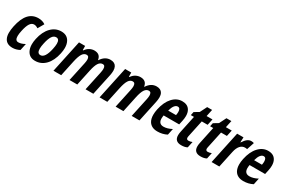

<svg xmlns="http://www.w3.org/2000/svg" viewBox="94 -1724 4133 2797"><g transform="rotate(30 2161.0 -325.5)"><path d="M155.8 -177.7Q155.8 -102.1 209.5 -102.1Q258.3 -102.1 318.8 -136.2L294.4 -22Q236.3 9.8 174.3 9.8Q77.1 9.8 41.5 -61Q22 -100.1 22 -153.6Q22 -207 35.2 -269Q65.4 -413.1 128.9 -483.6Q192.4 -554.2 292.5 -554.2Q360.4 -554.2 408.2 -520L349.6 -418.9Q314.9 -442.9 282.7 -442.9Q241.7 -442.9 214.1 -400.4Q186.5 -357.9 168 -270Q155.8 -214.8 155.8 -177.7Z M406.7 -272.9Q435.5 -405.8 507.6 -480Q579.6 -554.2 677.2 -554.2Q774.9 -554.2 815.4 -478Q839.8 -433.1 839.8 -369.1Q839.8 -325.2 828.6 -272.9Q800.3 -139.6 728 -64.5Q655.3 9.8 556.6 9.8Q554.7 9.8 553.2 9.8Q460.9 9.8 420.4 -66.4Q395.5 -113.3 395.5 -177.2Q395.5 -221.2 406.7 -272.9ZM708 -365.7Q708 -442.9 653.8 -442.9Q613.3 -442.9 585.7 -401.1Q558.1 -359.4 539.6 -272.9Q527.3 -217.8 527.3 -180.2Q527.3 -101.1 581.5 -101.1Q659.2 -101.1 695.8 -272.9Q708 -328.6 708 -365.7Z M1503.4 -554.2Q1575.7 -554.2 1602.5 -503.4Q1617.2 -475.1 1617.2 -436.5Q1617.2 -397.9 1607.9 -355L1532.2 0H1401.4L1470.7 -324.2Q1478 -359.9 1478 -384.8Q1478 -443.8 1437 -443.8Q1394.5 -443.8 1366.5 -401.4Q1338.4 -358.9 1318.4 -264.2L1262.2 0H1131.3L1200.7 -324.2Q1208 -359.4 1208 -384.3Q1208 -443.8 1165.8 -443.8Q1123.5 -443.8 1095.5 -400.9Q1067.4 -357.9 1046.9 -261.2L991.2 0H861.3L977.1 -543.9H1080.1L1081.1 -474.1H1089.4Q1116.7 -514.2 1154.3 -534.2Q1191.9 -554.2 1232.4 -554.2Q1332 -554.2 1345.2 -460H1350.1Q1411.6 -554.2 1503.4 -554.2Z M2279.3 -554.2Q2351.6 -554.2 2378.4 -503.4Q2393.1 -475.1 2393.1 -436.5Q2393.1 -397.9 2383.8 -355L2308.1 0H2177.2L2246.6 -324.2Q2253.9 -359.9 2253.9 -384.8Q2253.9 -443.8 2212.9 -443.8Q2170.4 -443.8 2142.3 -401.4Q2114.3 -358.9 2094.2 -264.2L2038.1 0H1907.2L1976.6 -324.2Q1983.9 -359.4 1983.9 -384.3Q1983.9 -443.8 1941.7 -443.8Q1899.4 -443.8 1871.3 -400.9Q1843.3 -357.9 1822.8 -261.2L1767.1 0H1637.2L1752.9 -543.9H1856L1856.9 -474.1H1865.2Q1892.6 -514.2 1930.2 -534.2Q1967.8 -554.2 2008.3 -554.2Q2107.9 -554.2 2121.1 -460H2126Q2187.5 -554.2 2279.3 -554.2Z M2612.3 9.8Q2510.7 9.8 2466.8 -62.5Q2440.9 -106.4 2440.9 -172.9Q2440.9 -215.8 2451.7 -268.1Q2480.5 -403.3 2550 -478.8Q2619.6 -554.2 2711.4 -554.2Q2803.2 -554.2 2840.3 -489.3Q2863.3 -450.7 2863.3 -392.6Q2863.3 -354.5 2853.5 -308.1L2838.4 -238.8H2577.1Q2571.8 -210 2571.8 -181.2Q2571.8 -152.3 2583.5 -130.9Q2604 -95.2 2654.8 -95.2Q2718.3 -95.2 2793 -134.8L2770.5 -27.8Q2699.7 9.8 2612.3 9.8ZM2736.8 -387.2Q2736.8 -454.1 2691.9 -454.1Q2663.1 -454.1 2638.9 -423.6Q2614.7 -393.1 2599.1 -333H2731Q2736.8 -364.3 2736.8 -387.2Z M3038.6 -134.3Q3038.6 -100.1 3073.2 -100.1Q3101.6 -100.1 3135.3 -113.8L3113.8 -12.2Q3077.1 9.8 3013.7 9.8Q2902.8 9.8 2902.8 -96.2Q2902.8 -124 2910.6 -159.2L2970.2 -440.9H2917.5L2929.7 -499L3007.8 -545.9L3065.4 -661.1H3148.4L3123.5 -543.9H3222.2L3200.2 -440.9H3101.6L3041 -154.8Q3038.6 -143.1 3038.6 -134.3Z M3362.8 -134.3Q3362.8 -100.1 3397.5 -100.1Q3425.8 -100.1 3459.5 -113.8L3438 -12.2Q3401.4 9.8 3337.9 9.8Q3227.1 9.8 3227.1 -96.2Q3227.1 -124 3234.9 -159.2L3294.4 -440.9H3241.7L3253.9 -499L3332 -545.9L3389.6 -661.1H3472.7L3447.8 -543.9H3546.4L3524.4 -440.9H3425.8L3365.2 -154.8Q3362.8 -143.1 3362.8 -134.3Z M3871.6 -554.2Q3896 -554.2 3916.5 -546.9L3875 -420.9Q3862.3 -425.8 3840.3 -425.8Q3793 -425.8 3759.5 -388.4Q3726.1 -351.1 3710.9 -279.8L3651.4 0H3521.5L3637.2 -543.9H3744.1L3740.7 -459H3745.1Q3777.3 -509.8 3807.4 -532Q3837.4 -554.2 3871.6 -554.2Z M4057.6 9.8Q3956.1 9.8 3912.1 -62.5Q3886.2 -106.4 3886.2 -172.9Q3886.2 -215.8 3897 -268.1Q3925.8 -403.3 3995.4 -478.8Q4064.9 -554.2 4156.7 -554.2Q4248.5 -554.2 4285.6 -489.3Q4308.6 -450.7 4308.6 -392.6Q4308.6 -354.5 4298.8 -308.1L4283.7 -238.8H4022.5Q4017.1 -210 4017.1 -181.2Q4017.1 -152.3 4028.8 -130.9Q4049.3 -95.2 4100.1 -95.2Q4163.6 -95.2 4238.3 -134.8L4215.8 -27.8Q4145 9.8 4057.6 9.8ZM4182.1 -387.2Q4182.1 -454.1 4137.2 -454.1Q4108.4 -454.1 4084.2 -423.6Q4060.1 -393.1 4044.4 -333H4176.3Q4182.1 -364.3 4182.1 -387.2Z"/></g></svg>

Font: Open Sans Hebrew Condensed
Style: Bold Italic
Weight: 700
Width: 3
Italic angle: -12°
Foundry: Ascender Corporation, Yanek Iontef
Version: Version 2.001;PS 002.001;hotconv 1.0.70;makeotf.lib2.5.58329